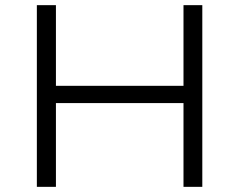

<svg xmlns="http://www.w3.org/2000/svg" viewBox="-20 -725 929 745"><path d="M123 0V-705H197V-392H692V-705H765V0H692V-325H197V0Z"/></svg>

Font: Nunito Sans 7pt SemiExpanded Light
Style: Regular
Weight: 300
Width: 6
Designer: Vernon Adams
Foundry: Vernon Adams
Version: Version 3.101;gftools[0.9.27]